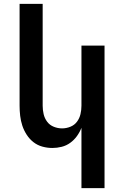

<svg xmlns="http://www.w3.org/2000/svg" viewBox="-20 -755 640 990"><path d="M400 215V-96Q391 -73 376.5 -53Q362 -33 342 -18.5Q322 -4 298 2Q274 8 250 8Q224 8 198.5 1Q173 -6 152.5 -22Q132 -38 117.5 -60.5Q103 -83 95 -107.5Q87 -132 84 -158Q81 -184 81 -210V-735H200V-210Q200 -188 205 -166.5Q210 -145 223 -127.5Q236 -110 257 -101.5Q278 -93 300 -93Q322 -93 343 -101.5Q364 -110 377 -127.5Q390 -145 395 -166.5Q400 -188 400 -210V-520H519V215Z"/></svg>

Font: Iosevka Extended
Style: Bold
Weight: 700
Width: 7
Monospace: yes
Designer: Belleve Invis
Foundry: Belleve Invis
Version: Version 32.5.0; ttfautohint (v1.8.4)